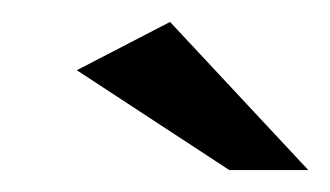

<svg xmlns="http://www.w3.org/2000/svg" viewBox="-20 -615 301 175"><path d="M189 -460 50 -551 135 -595 261 -460Z"/></svg>

Font: Genos Thin ExtraBold
Style: Italic
Weight: 800
Italic angle: -8°
Version: Version 1.010